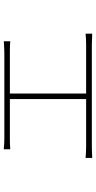

<svg xmlns="http://www.w3.org/2000/svg" viewBox="240 -772 519 1040"><g transform="rotate(-90 500.0 -252.5)"><path d="M164 -49V-13C186 -14 206 -15 225 -15H779C793 -15 818 -14 837 -13V-49C818 -47 799 -46 779 -46H513V-459H733C755 -459 778 -459 796 -457V-492C779 -491 758 -489 733 -489H269C259 -489 232 -490 211 -492V-457C231 -459 260 -459 270 -459H483V-46H225C206 -46 185 -47 164 -49Z"/></g></svg>

Font: Harano Aji Gothic ExtraLight
Style: Regular
Weight: 250
Foundry: Masamichi Hosoda
Version: HaranoAjiGothic-ExtraLight version 20230610;ttx 4.39.4